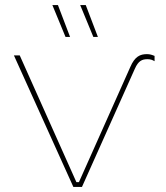

<svg xmlns="http://www.w3.org/2000/svg" viewBox="-20 -739 658 759"><path d="M319 -719H297L349 -593H367ZM209 -719H187L239 -593H257ZM513 -467C527 -499 542 -505 563 -505C575 -505 583 -502 591 -497V-518C581 -522 573 -525 561 -525C534 -525 513 -516 495 -474L292 -19H282L58 -520H35L270 0H304Z"/></svg>

Font: Fixel Display Thin
Style: Regular
Weight: 100
Designer: AlfaBravo + MacPaw
Foundry: Kyrylo Tkachov, Marchela Mozhyna, Serhii Makarenko, Maria Weinstein, Zakhar Kryvoshyya
Version: Version 1.211